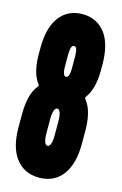

<svg xmlns="http://www.w3.org/2000/svg" viewBox="-122 -839 572 903"><g transform="rotate(15 164.0 -388.0)"><path d="M49 -403Q53 -408 49 -413Q36 -430 27 -454Q13 -493 13 -551V-581Q13 -676 50 -729Q91 -786 164 -786Q237 -786 278 -729Q315 -676 315 -581V-551Q315 -462 278 -413Q275 -408 279 -404Q295 -384 304 -358Q318 -317 318 -259V-195Q318 -100 280 -47Q239 10 164 10Q89 10 48 -47Q10 -99 10 -195V-259Q10 -317 24 -358Q33 -384 49 -403ZM176 -491Q181 -504 181 -528V-584Q181 -608 176 -621Q172 -631 164 -631Q156 -631 152 -621Q147 -608 147 -584V-528Q147 -504 152 -491Q156 -481 164 -481Q172 -481 176 -491ZM178 -158Q184 -173 184 -201V-270Q184 -298 178 -313Q173 -326 164 -326Q155 -326 150 -313Q144 -298 144 -270V-201Q144 -173 150 -158Q155 -145 164 -145Q173 -145 178 -158Z"/></g></svg>

Font: Grith.
Style: Regular
Weight: 400
Designer: Yosi Nasution
Version: Version 1.000;hotconv 1.0.109;makeotfexe 2.5.65596